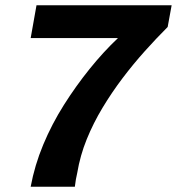

<svg xmlns="http://www.w3.org/2000/svg" viewBox="-20 -706 669 726"><path d="M96 0Q111 -81 143.5 -159Q176 -237 221.5 -309Q267 -381 319 -445.5Q371 -510 426 -562H96L118 -686H629L614 -604Q571 -561 527.5 -512.5Q484 -464 443.5 -410.5Q403 -357 368 -299Q333 -241 308 -179.5Q283 -118 272 -52Q269 -39 267 -28Q265 -17 263 0Z"/></svg>

Font: Archivo SemiBold
Style: Bold Italic
Weight: 700
Italic angle: -10°
Version: Version 2.001